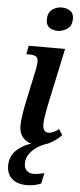

<svg xmlns="http://www.w3.org/2000/svg" viewBox="-65 -798 445 1072"><g transform="rotate(5 157.5 -262.5)"><path d="M224 -633Q196 -633 177.5 -647Q159 -661 159 -690Q159 -728 182 -746.5Q205 -765 237 -765Q264 -765 284 -751.5Q304 -738 304 -708Q304 -669 279 -651Q254 -633 224 -633ZM164 10Q116 10 90 -17Q64 -44 64 -88Q64 -113 70.5 -154.5Q77 -196 86 -236L122 -405Q128 -435 128 -451Q128 -474 115.5 -481Q103 -488 77 -488H62L71 -536H275L206 -213Q201 -188 196 -158Q191 -128 191 -108Q191 -62 223 -62Q237 -62 251 -68.5Q265 -75 281 -87L301 -55Q279 -32 245 -11Q211 10 164 10ZM128 240Q75 240 45 214Q15 188 15 140Q15 86 54 51Q93 16 154 0H220Q198 7 172 22.5Q146 38 126.5 63Q107 88 107 122Q107 145 121.5 159.5Q136 174 160 174Q173 174 188 171.5Q203 169 220 165L208 224Q171 240 128 240Z"/></g></svg>

Font: Noto Serif SemiCondensed SemiBold
Style: Italic
Weight: 600
Width: 4
Italic angle: -12°
Designer: Monotype Design Team
Foundry: Monotype Imaging Inc.
Version: Version 2.014; ttfautohint (v1.8.4.7-5d5b)